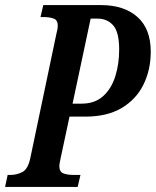

<svg xmlns="http://www.w3.org/2000/svg" viewBox="-38 -734 612 754"><path d="M-18 0 -8 -47H3Q28 -47 50 -58.5Q72 -70 81 -113L183 -599Q186 -611 187.5 -619Q189 -627 189 -632Q189 -655 173 -661Q157 -667 132 -667H121L132 -714H359Q449 -714 501.5 -667.5Q554 -621 554 -531Q554 -460 525.5 -402Q497 -344 440 -310Q383 -276 297 -276H235L201 -117Q199 -107 197 -97Q195 -87 195 -82Q195 -59 211 -53Q227 -47 252 -47H278L267 0ZM283 -327Q334 -327 366.5 -356Q399 -385 414.5 -433.5Q430 -482 430 -539Q430 -608 406.5 -634.5Q383 -661 344 -661H318L247 -327Z"/></svg>

Font: Noto Serif ExtraCondensed SemiBold
Style: Italic
Weight: 600
Width: 2
Italic angle: -12°
Designer: Monotype Design Team
Foundry: Monotype Imaging Inc.
Version: Version 2.013